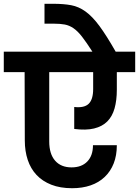

<svg xmlns="http://www.w3.org/2000/svg" viewBox="-41 -1013 734 1014"><path d="M340 -19Q277 -19 230 -37.5Q183 -56 152 -89Q121 -122 105.5 -168.5Q90 -215 90 -271L89 -632H-21V-740H447Q415 -790 392 -819.5Q369 -849 347 -864Q325 -879 301 -883.5Q277 -888 243 -888H194V-993H240Q295 -993 335 -985.5Q375 -978 411 -952Q447 -926 484 -876Q521 -826 570 -740H673V-632H576V-539Q576 -483 564 -440.5Q552 -398 525.5 -371.5Q499 -345 456 -334.5Q413 -324 351 -332V-448Q404 -442 427.5 -465Q451 -488 451 -543V-632H219V-266Q219 -200 250 -164.5Q281 -129 337 -129Q390 -129 420 -160Q450 -191 450 -246H576Q576 -192 559.5 -150Q543 -108 512 -78.5Q481 -49 437.5 -34Q394 -19 340 -19Z"/></svg>

Font: SVN-Poppins SemiBold
Style: Regular
Weight: 600
Designer: Ninad Kale (Devanagari), Jonny Pinhorn (Latin)
Foundry: Indian Type Foundry
Version: Version 3.002 2017